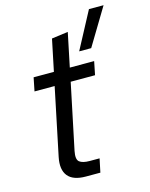

<svg xmlns="http://www.w3.org/2000/svg" viewBox="-116 -847 721 921"><g transform="rotate(-15 244.5 -386.0)"><path d="M318.7 -588.3 416.4 -771.9H489L378.4 -588.3ZM194.4 0Q131.4 0 105.8 -31.9Q80.1 -63.9 92.6 -124.6L162 -458.1H62L75.4 -524.7H176.1L208.7 -681.6L290 -692.6L255.1 -524.7H376L362.6 -458.1H241.7L173.7 -133Q165.4 -92 181 -79.6Q196.6 -67.3 231.1 -67.3H280.4L266.3 0Z"/></g></svg>

Font: Mona Sans
Style: Italic
Weight: 200
Italic angle: -11.6951°
Designer: Deni Anggara
Foundry: GitHub
Version: Version 2.000